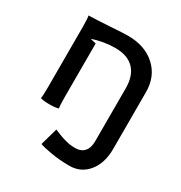

<svg xmlns="http://www.w3.org/2000/svg" viewBox="-143 -508 746 791"><g transform="rotate(30 230.0 -112.5)"><path d="M419.9 29.8Q419.9 97.2 386.2 138.7Q352.5 180.2 297.9 180.2Q252 180.2 210.7 173.1Q169.4 166 153.8 159.7L177.2 77.6Q178.7 78.1 188.7 82.3Q198.7 86.4 201.4 87.4Q204.1 88.4 213.1 91.8Q222.2 95.2 226.3 96.2Q230.5 97.2 238.8 99.6Q247.1 102.1 252.7 102.8Q258.3 103.5 265.9 104.2Q273.4 105 280.8 105Q309.6 105 324.7 88.1Q339.8 71.3 339.8 39.1V-211.9Q339.8 -272 309.3 -303.5Q278.8 -335 220.2 -335Q165.5 -335 112.8 -316.9Q117.2 -315.9 126.2 -313.7Q135.3 -311.5 140.1 -310.5V-58.1Q140.1 -11.7 143.1 -2.9Q128.4 2 100.1 2Q71.8 2 57.1 -2.9Q60.1 -11.7 60.1 -58.1V-341.8Q60.1 -382.3 57.1 -395.5V-396H63.5Q95.2 -396.5 156.7 -400.6Q218.3 -404.8 240.2 -404.8Q321.3 -404.8 370.6 -359.6Q419.9 -314.5 419.9 -240.2Z"/></g></svg>

Font: Nikodecs
Style: Medium
Weight: 500
Version: Version 0.29